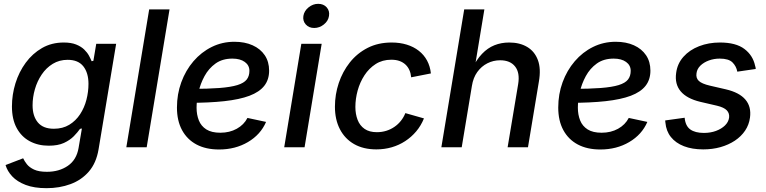

<svg xmlns="http://www.w3.org/2000/svg" viewBox="-20 -777 4042 1013"><path d="M225.6 215.8Q160.2 215.8 115.5 198.7Q70.8 181.6 44.7 153.8Q18.6 126 9.3 93.8L102.1 58.1Q108.9 72.8 121.8 89.4Q134.8 106 159.7 117.7Q184.6 129.4 227.5 129.4Q292 129.4 337.9 97.9Q383.8 66.4 394.5 3.9L412.1 -99.1L402.3 -97.2Q389.6 -79.1 369.4 -58.3Q349.1 -37.6 317.4 -22.9Q285.6 -8.3 237.3 -8.3Q180.7 -8.3 136.7 -32Q92.8 -55.7 67.9 -101.8Q43 -147.9 43 -215.3Q43 -277.3 61.5 -337.4Q80.1 -397.5 115.7 -446Q151.4 -494.6 201.9 -523.7Q252.4 -552.7 316.4 -552.7Q355.5 -552.7 381.6 -542.2Q407.7 -531.7 424.1 -515.9Q440.4 -500 449.5 -483.2Q458.5 -466.3 463.4 -454.1L472.7 -456.1L487.8 -545.9H592.8L500 11.2Q487.8 83 449 127.9Q410.2 172.9 352.3 194.3Q294.4 215.8 225.6 215.8ZM264.2 -97.7Q311 -97.7 345.5 -118.7Q379.9 -139.6 402.6 -174.3Q425.3 -209 436 -250.7Q446.8 -292.5 446.8 -334.5Q446.8 -392.6 419.7 -427Q392.6 -461.4 336.9 -461.4Q293 -461.4 258.3 -440.2Q223.6 -418.9 200 -383.8Q176.3 -348.6 164.1 -306.2Q151.9 -263.7 151.9 -221.2Q151.9 -164.6 179.7 -131.1Q207.5 -97.7 264.2 -97.7Z M874.5 -727.5 753.9 0H646.5L767.1 -727.5Z M1135.7 11.7Q1066.4 11.7 1016.8 -14.6Q967.3 -41 940.4 -90.6Q913.6 -140.1 913.6 -209.5Q913.6 -280.3 936.5 -343Q959.5 -405.8 1000.7 -453.9Q1042 -502 1097.2 -529.3Q1152.3 -556.6 1216.8 -556.6Q1271.5 -556.6 1312.7 -538.1Q1354 -519.5 1377 -485.4Q1399.9 -451.2 1399.9 -404.3Q1399.9 -356.9 1374.3 -324.2Q1348.6 -291.5 1296.1 -271.7Q1243.7 -252 1163.3 -243.2Q1083 -234.4 974.1 -234.4L987.3 -308.1Q1077.6 -308.1 1137.7 -312.7Q1197.8 -317.4 1232.4 -328.1Q1267.1 -338.9 1281.5 -357.2Q1295.9 -375.5 1295.9 -403.3Q1295.9 -432.6 1271.5 -450.2Q1247.1 -467.8 1206.1 -467.8Q1153.3 -467.8 1117.2 -441.9Q1081.1 -416 1059.1 -375.5Q1037.1 -335 1027.1 -290.5Q1017.1 -246.1 1017.1 -209Q1017.1 -171.9 1029.1 -141.8Q1041 -111.8 1068.6 -94.2Q1096.2 -76.7 1142.6 -76.7Q1191.4 -76.7 1229.2 -97.7Q1267.1 -118.7 1285.6 -154.8L1383.8 -133.8Q1355 -66.9 1288.3 -27.6Q1221.7 11.7 1135.7 11.7Z M1479.5 0 1569.8 -545.9H1677.2L1586.9 0ZM1637.7 -629.4Q1609.9 -629.4 1593.3 -647.9Q1576.7 -666.5 1580.6 -692.9Q1585 -719.7 1608.2 -738.3Q1631.3 -756.8 1658.7 -756.8Q1687 -756.8 1703.6 -738.3Q1720.2 -719.7 1715.8 -692.9Q1711.9 -666.5 1688.7 -647.9Q1665.5 -629.4 1637.7 -629.4Z M1965.8 11.2Q1897.5 11.2 1848.6 -16.6Q1799.8 -44.4 1773.4 -95.2Q1747.1 -146 1747.1 -213.9Q1747.1 -278.3 1767.3 -338.9Q1787.6 -399.4 1825.9 -447.8Q1864.3 -496.1 1919.7 -524.4Q1975.1 -552.7 2046.4 -552.7Q2089.8 -552.7 2126.2 -541.5Q2162.6 -530.3 2189.7 -509Q2216.8 -487.8 2233.2 -457.5Q2249.5 -427.2 2253.4 -389.6L2149.4 -369.1Q2147.5 -390.1 2139.9 -407.2Q2132.3 -424.3 2119.1 -436.5Q2106 -448.7 2087.6 -455.3Q2069.3 -461.9 2044.4 -461.9Q1997.6 -461.9 1962.2 -439.2Q1926.8 -416.5 1902.8 -379.6Q1878.9 -342.8 1866.9 -299.1Q1855 -255.4 1855 -212.9Q1855 -175.3 1866.7 -144.8Q1878.4 -114.3 1903.6 -96.9Q1928.7 -79.6 1968.3 -79.6Q1994.6 -79.6 2018.1 -86.9Q2041.5 -94.2 2061 -107.7Q2080.6 -121.1 2095.2 -139.6Q2109.9 -158.2 2118.7 -180.2L2216.8 -152.3Q2201.2 -113.8 2175.8 -83.7Q2150.4 -53.7 2117.9 -32.5Q2085.4 -11.2 2046.9 0Q2008.3 11.2 1965.8 11.2Z M2469.7 -323.2 2416 0H2308.6L2429.2 -727.5H2535.6L2483.4 -412.1H2469.2Q2493.7 -461.9 2523.2 -492.9Q2552.7 -523.9 2588.6 -538.3Q2624.5 -552.7 2666.5 -552.7Q2722.2 -552.7 2761.5 -529.3Q2800.8 -505.9 2817.9 -460.2Q2835 -414.6 2823.2 -346.7L2765.6 0H2658.2L2713.9 -333.5Q2723.6 -393.1 2697.8 -426Q2671.9 -459 2618.7 -459Q2583 -459 2551.5 -443.1Q2520 -427.2 2498.3 -397.2Q2476.6 -367.2 2469.7 -323.2Z M3147.5 11.7Q3078.1 11.7 3028.6 -14.6Q2979 -41 2952.1 -90.6Q2925.3 -140.1 2925.3 -209.5Q2925.3 -280.3 2948.2 -343Q2971.2 -405.8 3012.5 -453.9Q3053.7 -502 3108.9 -529.3Q3164.1 -556.6 3228.5 -556.6Q3283.2 -556.6 3324.5 -538.1Q3365.7 -519.5 3388.7 -485.4Q3411.6 -451.2 3411.6 -404.3Q3411.6 -356.9 3386 -324.2Q3360.4 -291.5 3307.9 -271.7Q3255.4 -252 3175 -243.2Q3094.7 -234.4 2985.8 -234.4L2999 -308.1Q3089.4 -308.1 3149.4 -312.7Q3209.5 -317.4 3244.1 -328.1Q3278.8 -338.9 3293.2 -357.2Q3307.6 -375.5 3307.6 -403.3Q3307.6 -432.6 3283.2 -450.2Q3258.8 -467.8 3217.8 -467.8Q3165 -467.8 3128.9 -441.9Q3092.8 -416 3070.8 -375.5Q3048.8 -335 3038.8 -290.5Q3028.8 -246.1 3028.8 -209Q3028.8 -171.9 3040.8 -141.8Q3052.7 -111.8 3080.3 -94.2Q3107.9 -76.7 3154.3 -76.7Q3203.1 -76.7 3241 -97.7Q3278.8 -118.7 3297.4 -154.8L3395.5 -133.8Q3366.7 -66.9 3300 -27.6Q3233.4 11.7 3147.5 11.7Z M3690.4 11.2Q3631.8 11.2 3588.4 -5.6Q3544.9 -22.5 3519.8 -54Q3494.6 -85.4 3490.7 -130.4Q3490.2 -133.3 3490 -136Q3489.7 -138.7 3489.7 -141.6L3592.3 -155.8Q3596.2 -112.8 3621.8 -94.2Q3647.5 -75.7 3693.8 -75.7Q3729 -75.7 3757.8 -86.4Q3786.6 -97.2 3804.9 -115Q3823.2 -132.8 3826.7 -155.8Q3829.6 -179.2 3814.7 -194.8Q3799.8 -210.4 3763.2 -219.2L3674.8 -239.7Q3603.5 -256.8 3571.3 -295.2Q3539.1 -333.5 3547.4 -392.1Q3553.7 -441.4 3585.9 -477.5Q3618.2 -513.7 3668.5 -533.2Q3718.8 -552.7 3778.3 -552.7Q3862.8 -552.7 3907.7 -518.6Q3952.6 -484.4 3963.9 -430.2Q3965.3 -426.3 3966.3 -421.9Q3967.3 -417.5 3967.3 -413.1L3870.1 -398.9Q3864.7 -427.7 3844.5 -447.8Q3824.2 -467.8 3777.3 -467.8Q3747.1 -467.8 3720.2 -458Q3693.4 -448.2 3675.5 -430.9Q3657.7 -413.6 3654.8 -390.6Q3650.9 -365.2 3667 -350.1Q3683.1 -335 3725.1 -325.2L3809.6 -305.7Q3880.9 -289.1 3912.8 -251.5Q3944.8 -213.9 3937 -156.7Q3932.1 -119.1 3911.4 -88.1Q3890.6 -57.1 3857.2 -34.9Q3823.7 -12.7 3781.2 -0.7Q3738.8 11.2 3690.4 11.2Z"/></svg>

Font: Inter Medium
Style: Italic
Weight: 500
Italic angle: -9.3988°
Designer: Rasmus Andersson
Foundry: rsms
Version: Version 4.001;git-66647c0bb